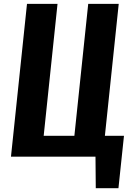

<svg xmlns="http://www.w3.org/2000/svg" viewBox="-20 -830 709 1017"><path d="M487.3 167 485.8 0H38.1L123 -809.6H284.7L211.4 -110.8H374L447.3 -809.6H608.9L535.6 -110.8H636.7L607.4 167Z"/></svg>

Font: Oswald
Style: Demi-Bold
Weight: 600
Designer: Vernon Adams
Foundry: Vernon Adams
Version: 3.0; ttfautohint (v0.94.23-7a4d-dirty) -l 8 -r 50 -G 200 -x 